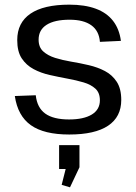

<svg xmlns="http://www.w3.org/2000/svg" viewBox="-20 -568 583 821"><path d="M276 7.2Q168.2 7.2 112 -32.7Q55.7 -72.7 43.4 -157.4L132.9 -160.7Q138.7 -107.4 173.5 -82.3Q208.3 -57.2 275.3 -57.2Q337.7 -57.2 372.4 -78.2Q407.1 -99.2 407.1 -139.1Q407.1 -171.5 387.8 -189Q368.6 -206.5 337.2 -215.7Q305.8 -225 268.3 -231.8Q230.8 -238.7 192.8 -247.3Q154.7 -255.8 123.4 -272.6Q92.1 -289.4 72.9 -318.4Q53.7 -347.4 53.7 -396.7Q53.7 -470.9 110.2 -509.5Q166.8 -548.1 276.3 -548.1Q342.7 -548.1 389.5 -530.8Q436.4 -513.5 463.3 -478.9Q490.2 -444.4 497 -393.2L407.2 -389Q403.6 -436.2 370.5 -459.9Q337.4 -483.7 277.6 -483.7Q213.5 -483.7 179.3 -461.9Q145.1 -440.1 145.1 -398.3Q145.1 -366.1 164.8 -348.2Q184.5 -330.3 215.9 -320.4Q247.3 -310.6 284.8 -304.3Q322.3 -298.1 359.9 -289.3Q397.4 -280.6 428.7 -264.2Q460 -247.7 479.2 -218.3Q498.5 -188.8 498.5 -140.6Q498.5 -68.1 442.2 -30.4Q385.9 7.2 276 7.2ZM319.8 52.7V147.2L279.3 233L243.7 222.4L274.6 100L310.9 154.8L232.7 154.6V52.7Z"/></svg>

Font: Pathway Extreme 8pt Thin 12pt
Style: Regular
Weight: 100
Version: Version 1.001;gftools[0.9.26]